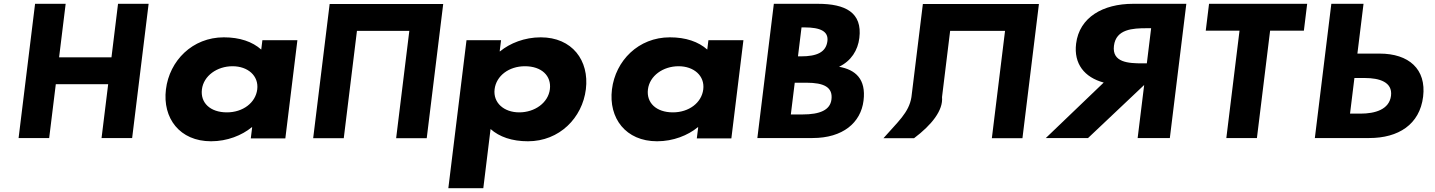

<svg xmlns="http://www.w3.org/2000/svg" viewBox="-20 -723 7496 1003"><path d="M271.5 -283.2H545.1L510.5 -1.9H670.3L756.4 -703.1H596.6L562.3 -423.5H288.7L323 -703.1H163.2L77.1 -1.9H236.9Z M846.8 -256C828.4 -106 918.5 15 1082.6 15C1167.3 15 1243.7 -16 1294.8 -58H1297.3L1290.1 0H1470.6L1533.6 -513H1350.7L1344.7 -464C1298.9 -505 1232.8 -528 1149.3 -528C985.2 -528 865.2 -406 846.8 -256ZM1034.8 -256C1043.5 -327 1113.8 -377 1194.9 -377C1274.7 -377 1332.5 -327 1323.8 -256C1315.2 -186 1248.8 -136 1165.3 -136C1078.1 -136 1026.2 -186 1034.8 -256Z M1844.7 -561.9H2118.3L2049.4 -0.9H2209.2L2295.3 -702.1H2135.5H1861.9H1702.1L1616 -0.9H1775.8Z M3040.6 -257C3059 -407 2968.9 -528 2804.8 -528C2720.1 -528 2643.7 -497 2592.5 -455H2590.3L2597.5 -513H2417L2322.1 260H2504.8L2542.7 -49C2588.5 -8 2654.6 15 2738.1 15C2902.2 15 3022.2 -107 3040.6 -257ZM2852.6 -257C2843.9 -186 2773.6 -136 2692.5 -136C2612.7 -136 2555.1 -186 2563.8 -257C2572.4 -327 2638.6 -377 2722.1 -377C2809.2 -377 2861.2 -327 2852.6 -257Z M3176.8 -256C3158.4 -106 3248.5 15 3412.6 15C3497.3 15 3573.7 -16 3624.8 -58H3627.3L3620.1 0H3800.6L3863.6 -513H3680.7L3674.7 -464C3628.9 -505 3562.8 -528 3479.3 -528C3315.2 -528 3195.2 -406 3176.8 -256ZM3364.8 -256C3373.5 -327 3443.8 -377 3524.9 -377C3604.7 -377 3662.5 -327 3653.8 -256C3645.2 -186 3578.8 -136 3495.3 -136C3408.1 -136 3356.2 -186 3364.8 -256Z M4022.5 -703.1 3936.4 -1.9H4224.7C4382.9 -1.9 4476.9 -81.8 4491.1 -197.4C4505 -310.4 4448.9 -358.9 4363.2 -374.2C4426.5 -404.8 4461.3 -460 4469.2 -524.6C4485.6 -658.1 4395.9 -703.1 4252.2 -703.1ZM4148.6 -428.6 4167.1 -579.9H4182.6C4266.9 -579.9 4308.5 -558.6 4302.4 -508.5C4295.2 -449.8 4247.3 -428.6 4164 -428.6ZM4111.3 -125.1 4131.7 -290.9H4192.3C4283.9 -290.9 4331.5 -267.9 4323.5 -203.3C4316.7 -148.1 4263.5 -125.1 4172 -125.1Z M4901.1 -215.9 4943.5 -561.9H5230.3L5161.4 -0.9H5321.2L5407.3 -702.1H5247.5H4960.8H4801L4741.3 -215.9C4728.7 -134.3 4668.2 -85 4595 -0.9H4754.8C4847.5 -70.6 4907.8 -147.1 4901.1 -215.9Z M6177.3 -703.1 6091.2 -1.9H5923L5957.1 -279L5663.9 -1.9H5443.3L5745.7 -291.7C5645.2 -318.9 5588.6 -389.5 5601.5 -494.9C5618.4 -632.6 5741.7 -703.1 5899.1 -703.1ZM5971 -392 5993.5 -575.6H5970.9C5897.8 -575.6 5809.9 -571.4 5799.2 -483.8C5788.4 -396.3 5875.3 -392 5948.3 -392Z M6278.8 -562.9H6455.2L6386.3 -1.9H6546.1L6615 -562.9H6791.4L6808.6 -703.1H6296Z M6848.7 -1.9 6934.8 -703.1H7103L7071 -443H7187.2C7339.1 -443 7432 -362.3 7414.3 -217.8C7396.4 -72.4 7284.9 -1.9 7133.1 -1.9ZM7055.4 -315.5 7032.5 -129.4H7087C7163.1 -129.4 7237.7 -150.6 7246.6 -222.9C7255.4 -294.3 7186 -315.5 7109.9 -315.5Z"/></svg>

Font: Hussar
Style: BdSuprExtOblOne
Weight: 700
Foundry: Cannot Into Space Fonts
Version: Version 2.00